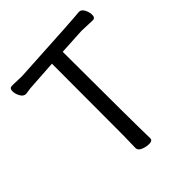

<svg xmlns="http://www.w3.org/2000/svg" viewBox="-203 -841 983 983"><g transform="rotate(-45 288.5 -349.5)"><path d="M307 17Q286 17 264.5 8Q243 -1 243 -18L245 -107L246 -626Q97 -617 78 -615Q55 -611 43 -610Q25 -610 14 -630Q3 -650 3 -669Q3 -691 22 -691L93 -689Q494 -711 531 -716Q549 -716 559 -695.5Q569 -675 569 -658Q569 -635 551 -635L471 -638L328 -630Q329 -106 332 0Q332 17 307 17Z"/></g></svg>

Font: linja waso lili
Style: Bold
Weight: 400
Designer: Fontworks Inc.
Version: Version 1.000;August 6, 2022;FontCreator 14.0.0.2814 64-bit